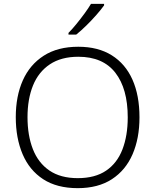

<svg xmlns="http://www.w3.org/2000/svg" viewBox="-20 -968 808 998"><path d="M705 -358Q705 -249 669 -166Q633 -83 561.5 -36.5Q490 10 384 10Q276 10 204.5 -36.5Q133 -83 97.5 -166.5Q62 -250 62 -359Q62 -468 98.5 -550Q135 -632 207.5 -678.5Q280 -725 387 -725Q490 -725 561 -680.5Q632 -636 668.5 -554Q705 -472 705 -358ZM123 -359Q123 -264 151 -192.5Q179 -121 237 -81.5Q295 -42 384 -42Q474 -42 531.5 -81Q589 -120 616.5 -191.5Q644 -263 644 -358Q644 -507 579.5 -590Q515 -673 387 -673Q298 -673 239 -633.5Q180 -594 151.5 -523.5Q123 -453 123 -359ZM521 -940Q506 -919 481.5 -891Q457 -863 429 -835.5Q401 -808 376 -788H336V-797Q355 -816 377 -843Q399 -870 419.5 -898Q440 -926 453 -948H521Z"/></svg>

Font: Noto Traditional Nushu Light
Style: Regular
Weight: 300
Designer: LIU Zhao
Foundry: LiuZhao Studio
Version: Version 2.003; ttfautohint (v1.8.4.7-5d5b)